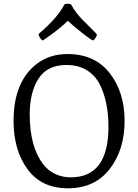

<svg xmlns="http://www.w3.org/2000/svg" viewBox="-20 -1004 743 1034"><path d="M53 -352Q53 -568 182 -663Q249 -713 344 -713Q490 -713 570.5 -610.5Q651 -508 651 -352.5Q651 -197 570.5 -93.5Q490 10 346.5 10Q203 10 128 -93Q53 -196 53 -352ZM361 -49Q564 -49 564 -321Q564 -458 517 -550Q492 -599 446.5 -626.5Q401 -654 338 -654Q234 -654 187 -580Q140 -506 140 -388Q140 -215 212 -120Q236 -88 274.5 -68.5Q313 -49 361 -49ZM327 -980Q331 -984 344 -984Q357 -984 363 -980Q385 -938 424 -898Q437 -884 465 -857Q502 -821 502 -817Q502 -813 498 -806Q494 -799 491 -795Q483 -786 480.5 -786Q478 -786 455 -802Q392 -849 345 -892Q307 -855 259.5 -820.5Q212 -786 210.5 -786Q209 -786 206 -788Q199 -794 193.5 -803.5Q188 -813 188 -817Q188 -821 189 -822Q290 -908 327 -980Z"/></svg>

Font: Esteban
Style: Regular
Weight: 400
Designer: Angelica Diaz Rivera
Foundry: Angelica Diaz Rivera
Version: Version 1.002